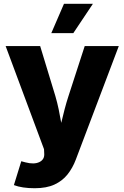

<svg xmlns="http://www.w3.org/2000/svg" viewBox="-20 -790 660 1018"><path d="M53.7 191.4 92.8 64.9 114.7 70.8Q161.1 83 189.2 69.1Q217.3 55.2 214.4 22.9L213.4 1L9.8 -545.9H192.9L273.4 -281.2Q283.7 -246.1 291 -210.9Q298.3 -175.8 304.7 -138.7Q313.5 -176.3 322.8 -211.4Q332 -246.6 343.3 -281.2L429.2 -545.9H609.9L381.8 56.6Q365.2 100.6 338.1 134.8Q311 168.9 268.8 188.5Q226.6 208 164.1 208Q97.2 208 53.7 191.4ZM252 -614.3 319.3 -770H472.7L368.7 -614.3Z"/></svg>

Font: Inter Extra Bold
Style: Regular
Weight: 800
Designer: Rasmus Andersson
Foundry: rsms
Version: Version 4.000;git-3c8e0fc